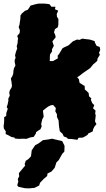

<svg xmlns="http://www.w3.org/2000/svg" viewBox="-37 -742 583 1059"><path d="M66 24 45 22 42 16 27 14 9 4 -6 -3 -5 -17 -16 -34 -17 -49 -15 -60 -14 -79V-96L-3 -102L-2 -119L6 -142L0 -151L5 -166L9 -185V-199L17 -214L14 -231L17 -243L27 -260L29 -269L26 -293L23 -309L31 -322L36 -335L37 -351L40 -365L48 -381L44 -399V-411L49 -423L46 -437L51 -456L58 -475L55 -486L60 -504L61 -521L63 -528L58 -544L71 -559L73 -574L66 -593L70 -604L75 -636L76 -657L83 -667L100 -682L116 -688L126 -702L131 -711L160 -719L175 -722H210L229 -720L237 -718L246 -705H269L266 -691L284 -683L276 -665L277 -650L285 -637V-606L282 -592L266 -581L261 -564L268 -548L270 -536L252 -514L255 -504L260 -489L250 -471V-458L239 -442L238 -429V-416L237 -405H255L271 -414L282 -420L281 -435L288 -443L299 -461L307 -475L315 -480L341 -492L352 -502L365 -514L379 -520L388 -524L401 -522L417 -529L438 -526L457 -524L474 -519L485 -515L487 -506L496 -489L513 -483L516 -467L509 -450L514 -440L501 -419L499 -406L487 -395L477 -387L461 -367L450 -359L435 -349L425 -342L414 -334L403 -325L389 -316L398 -305L402 -285L412 -279L424 -271L430 -268L431 -248L440 -241L452 -229L454 -211L467 -199L464 -192L472 -173L483 -162L476 -145L490 -132L488 -116L491 -105L489 -88L487 -73L495 -57L484 -44L477 -30L474 -17L449 -5L446 2L431 11L419 17L396 18L390 29L359 25L338 24L330 16L315 11L308 -4L296 -15L293 -18L289 -41L288 -52L286 -78L277 -97V-112L268 -128L271 -146L264 -154L256 -163L243 -161L228 -154L219 -147L211 -141L200 -132L201 -121L204 -99L196 -83L190 -58L193 -45L186 -29L173 -21L162 -13L161 -6L149 13L130 16L109 24L93 23ZM123 297 100 296 64 288 58 280 64 259 61 246 69 230 67 213 102 171 99 163 105 145 120 135 134 120 138 87 157 59 174 50 200 31 230 27 250 23 279 30 306 36 319 62 318 94 306 107 287 141 274 154 265 183 247 204 225 215 223 229 205 244 184 266 179 281 154 294Z"/></svg>

Font: Winky Rough Black
Style: Italic
Weight: 900
Italic angle: -8.97852°
Designer: Simon Atzbach
Foundry: typofactur
Version: Version 1.206; ttfautohint (v1.8.4.7-5d5b)